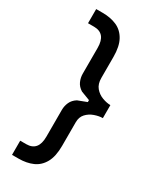

<svg xmlns="http://www.w3.org/2000/svg" viewBox="-226 -823 834 1022"><g transform="rotate(30 191.5 -312.0)"><path d="M82 136H42V49H79Q152 49 152 -39V-204Q152 -228 162 -250.5Q172 -273 196 -288L251 -309V-321L196 -342Q172 -357 162 -379.5Q152 -402 152 -426V-585Q152 -673 79 -673H42V-760H82Q131 -760 168.5 -743.5Q206 -727 227.5 -688.5Q249 -650 249 -585V-456Q249 -419 267.5 -397Q286 -375 313 -365Q340 -355 363 -355V-275Q340 -275 313 -265.5Q286 -256 267.5 -236Q249 -216 249 -184V-39Q249 26 227.5 64.5Q206 103 168.5 119.5Q131 136 82 136Z"/></g></svg>

Font: AR One Sans SemiBold
Style: Regular
Weight: 600
Designer: Niteesh Yadav
Foundry: Niteesh Yadav
Version: Version 1.001;gftools[0.9.33]